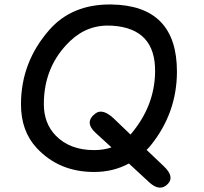

<svg xmlns="http://www.w3.org/2000/svg" viewBox="-20 -755 916 862"><path d="M478.5 -734.9Q774.9 -731.4 774.4 -432.6Q773.9 -247.1 655.8 -101.1Q647.5 -90.8 638.2 -82L715.3 -8.8Q764.2 37.6 734.4 69.8Q698.7 108.4 649.4 63L558.6 -21Q488.8 17.1 402.3 17.1Q244.6 17.1 144.5 -90.8Q74.2 -166.5 74.2 -286.6Q74.2 -476.1 201.7 -621.1Q303.7 -736.8 478.5 -734.9ZM484.4 -639.6Q375 -647 295.4 -571.3Q176.8 -458.5 176.8 -287.6Q176.8 -200.7 231 -145.5Q294.4 -81.1 402.3 -81.1Q445.3 -81.1 480.5 -93.3L409.2 -158.7Q356.4 -207 409.2 -246.1Q441.9 -270 493.2 -220.7L565.9 -150.9Q565.9 -150.9 566.4 -151.4Q674.3 -277.8 676.3 -432.1Q679.2 -627 484.4 -639.6Z"/></svg>

Font: Comic Relief LRS
Style: Regular
Weight: 400
Designer: Jeff Davis
Foundry: Loudifier
Version: Version 1.0